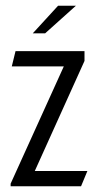

<svg xmlns="http://www.w3.org/2000/svg" viewBox="-20 -648 341 668"><path d="M17 -9 202 -417H21L34 -470H274V-436L101 -53H284L262 0H17ZM94 -532 182 -628H244L137 -532Z"/></svg>

Font: Smooch Sans Thin Medium
Style: Regular
Weight: 500
Version: Version 1.010